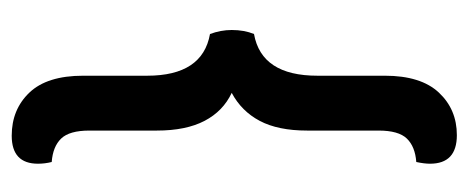

<svg xmlns="http://www.w3.org/2000/svg" viewBox="-262 -436 819 336"><g transform="rotate(-90 148.0 -268.5)"><path d="M153 -273Q121 -288 104 -320.5Q87 -353 87 -404V-522Q87 -557 73 -571.5Q59 -586 32 -588Q29 -600 29 -612Q29 -658 78 -658Q124 -658 153.5 -627Q183 -596 183 -533V-421Q183 -324 256 -311Q263 -292 263 -273Q263 -251 256 -234Q183 -221 183 -123V-5Q183 58 153.5 89.5Q124 121 79 121Q29 121 29 74Q29 64 32 50Q59 48 73 33.5Q87 19 87 -16V-141Q87 -192 104 -224Q121 -256 153 -273Z"/></g></svg>

Font: Baloo Chettan 2 Medium
Style: Regular
Weight: 500
Designer: Maithili Shingre, Unnati Kotecha and Ek Type
Foundry: Ek Type
Version: Version 1.640;hotconv 1.0.111;makeotfexe 2.5.65597; ttfautoh